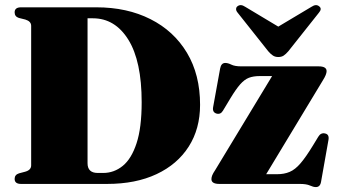

<svg xmlns="http://www.w3.org/2000/svg" viewBox="-20 -729 1335 761"><path d="M38 -20Q38 -36.5 55.5 -42L80 -48.5Q103.5 -55 103.5 -73.5V-626.5Q103.5 -644.5 80.5 -651.5L54.5 -658Q38 -663.5 38 -680Q38 -700 63.5 -700H362Q483.5 -700 576.2 -653.2Q669 -606.5 721 -519.8Q773 -433 773 -313.5Q773 -218.5 728 -148Q683 -77.5 600.5 -38.8Q518 0 404.5 0H63.5Q38 0 38 -20ZM389 -43.5Q432 -43.5 466.5 -71.5Q501 -99.5 521.2 -161Q541.5 -222.5 541.5 -324Q541.5 -486.5 488.8 -571.5Q436 -656.5 348 -656.5H327V-82Q327 -43.5 367.5 -43.5ZM1260 -411 1035 -38.5H1078Q1106.5 -38.5 1128.2 -47.8Q1150 -57 1171.2 -81.8Q1192.5 -106.5 1220.5 -152.5L1241.5 -187Q1251.5 -204 1268.5 -200Q1285.5 -196.5 1282 -175L1252.5 -8.5Q1249 12.5 1232 12.5Q1222 12.5 1208.2 6.2Q1194.5 0 1168.5 0H849.5Q818 0 818 -19Q818 -26 821.2 -34.2Q824.5 -42.5 833 -55L1058.5 -427.5H1009.5Q984.5 -427.5 966.8 -420.8Q949 -414 932 -394.8Q915 -375.5 893 -339L863.5 -290Q854 -274 837.5 -279Q820.5 -284.5 825 -306L852.5 -457.5Q856.5 -479.5 873 -479.5Q883.5 -479.5 897 -472.8Q910.5 -466 936.5 -466H1243Q1274.5 -466 1274.5 -447Q1274.5 -434 1260 -411ZM1122.5 -525.5Q1113 -514.5 1104.5 -508.8Q1096 -503 1083 -503Q1070.5 -503 1061.8 -508.8Q1053 -514.5 1043.5 -525.5L922.5 -678Q915.5 -686 915.8 -693Q916 -700 920.5 -703.5Q933.5 -714.5 952 -702L1083 -623.5L1214.5 -702Q1233 -714.5 1245.5 -703.5Q1257.5 -694 1243.5 -678Z"/></svg>

Font: Fraunces 72pt S000 Black
Style: Regular
Weight: 900
Version: Version 1.000; ttfautohint (v1.8.3)